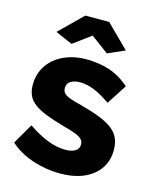

<svg xmlns="http://www.w3.org/2000/svg" viewBox="-112 -806 723 893"><g transform="rotate(15 249.5 -360.0)"><path d="M77 -622 187 -730H302L411 -622L329 -586L244 -649L159 -586ZM262 10Q195 10 130 -11.5Q65 -33 20 -74L77 -172Q125 -139 170.5 -121Q216 -103 258 -103Q289 -103 306 -114Q323 -125 323 -146Q323 -167 301.5 -179.5Q280 -192 226 -206Q173 -221 136.5 -235Q100 -249 77 -266Q54 -283 44 -305Q34 -327 34 -357Q34 -397 50 -430Q66 -463 94 -486Q122 -509 160.5 -522Q199 -535 244 -535Q303 -535 354.5 -519Q406 -503 454 -461L392 -365Q347 -396 312 -410Q277 -424 244 -424Q218 -424 200 -413.5Q182 -403 182 -380Q182 -358 201.5 -347Q221 -336 274 -323Q330 -308 368.5 -293Q407 -278 431 -259.5Q455 -241 466 -217Q477 -193 477 -160Q477 -82 419 -36Q361 10 262 10Z"/></g></svg>

Font: Boldmen
Style: Bold
Weight: 700
Designer: Matt McInerney, Pablo Impallari, Rodrigo Fuenzalida
Foundry: LIVING CONCEPT
Version: Version 1.000